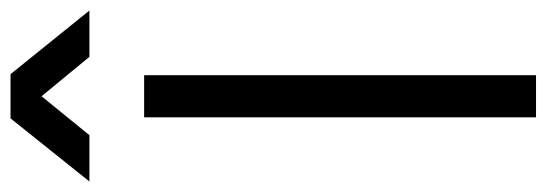

<svg xmlns="http://www.w3.org/2000/svg" viewBox="-391 -682 1039 365"><g transform="rotate(-90 128.5 -499.5)"><path d="M88 0V-745H168V0ZM-34 -849 86 -999H170L291 -849H203L128 -940L54 -849Z"/></g></svg>

Font: Kosmopol Plus Jakarta Sans
Style: Regular
Weight: 400
Designer: Gumpita Rahayu
Foundry: Tokotype
Version: Version 2.006